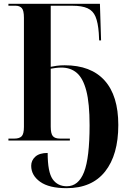

<svg xmlns="http://www.w3.org/2000/svg" viewBox="-20 -734 665 1003"><path d="M328 249Q236 249 189.5 215.5Q143 182 143 132Q143 104 164.5 84.5Q186 65 229 65Q229 165 255 202Q281 239 329 239Q390 239 419 165Q448 91 448 -80Q448 -194 431 -259.5Q414 -325 381.5 -353Q349 -381 301 -381Q284 -381 270 -379Q256 -377 245 -375V-73Q245 -36 256 -23Q267 -10 294 -10H345V0H24V-10H55Q81 -10 93 -22Q105 -34 105 -71V-641Q105 -680 93.5 -692Q82 -704 62 -704H24V-714H502L508 -523H498L496 -562Q492 -616 479 -647Q466 -678 437 -691Q408 -704 358 -704H245V-385Q258 -388 277 -390.5Q296 -393 318 -393Q455 -393 526.5 -313.5Q598 -234 598 -81Q598 75 529 162Q460 249 328 249Z"/></svg>

Font: Noto Serif Display Condensed
Style: Bold
Weight: 700
Width: 3
Designer: Monotype Design Team
Foundry: Monotype Imaging Inc.
Version: Version 2.009